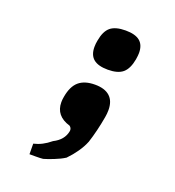

<svg xmlns="http://www.w3.org/2000/svg" viewBox="-134 -669 868 951"><g transform="rotate(20 300.0 -193.5)"><path d="M215.5 75Q267.5 49 276.5 1Q277 -1 277 -4.5Q277 -17 266 -25Q188 -48 188 -120.5Q188 -134.5 191 -150Q201 -207.5 231.2 -233.2Q261.5 -259 316 -259Q367.5 -259 394.2 -234.8Q421 -210.5 421 -163Q421 -144.5 417.5 -125Q404 -47.5 383 17Q371.5 46 351.2 75Q331 104 306.5 129Q283 144 250.2 156.8Q217.5 169.5 199.5 174.5Q186 176 162.5 176H128L127.5 120.5Q151 115 172 104.2Q193 93.5 215.5 75ZM248.5 -433.5Q248.5 -450.5 252 -468Q261 -520 287.2 -541.5Q313.5 -563 366.5 -563Q417.5 -563 442 -542.8Q466.5 -522.5 466.5 -480.5Q466.5 -468 463 -446Q453.5 -394 427.5 -372Q401.5 -350 349 -350Q298 -350 273.2 -370.5Q248.5 -391 248.5 -433.5Z"/></g></svg>

Font: JuliaMono Black
Style: Italic
Weight: 900
Italic angle: -9°
Monospace: yes
Designer: cormullion
Foundry: corm
Version: Version 0.057; ttfautohint (v1.8.4)